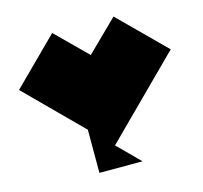

<svg xmlns="http://www.w3.org/2000/svg" viewBox="-132 -883 1337 1264"><g transform="rotate(-15 537.0 -251.0)"><path d="M686 234H392V-60L22 -430L330 -736L538 -530L748 -736L1056 -430L538 86Z"/></g></svg>

Font: El Pececito
Style: Regular
Weight: 400
Designer: deFharo
Foundry: deFharo
Version: El Pececito Version 1.000